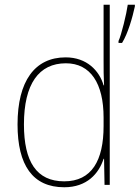

<svg xmlns="http://www.w3.org/2000/svg" viewBox="-20 -780 589 810"><path d="M251 10C347 10 397 -48 417 -110H419L421 0H443V-760H417V-526C417 -491 417 -457 419 -420H417C399 -482 346 -538 257 -538C127 -538 54 -438 54 -255C54 -83 118 10 251 10ZM549 -753V-760H519C514 -723 492 -632 480 -607V-599H495C520 -639 539 -707 549 -753ZM251 -15C134 -15 81 -98 81 -255C81 -426 144 -513 258 -513C362 -513 417 -428 417 -284V-248C417 -103 367 -15 251 -15Z"/></svg>

Font: Noto Sans Hebrew SemiCondensed Thin
Style: Regular
Weight: 100
Width: 4
Designer: Monotype Design Team
Foundry: Monotype Imaging Inc.
Version: Version 2.004